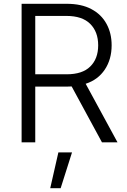

<svg xmlns="http://www.w3.org/2000/svg" viewBox="-20 -749 671 1013"><path d="M462 -701Q515 -673 542 -623Q569 -574 569 -510Q569 -436 533 -382Q497 -328 432 -307L600 2H518L358 -293Q351 -292 332 -292H166V2H94V-729H331Q410 -729 462 -701ZM456 -398Q498 -439 498 -510Q498 -581 456 -623Q414 -665 330 -665H166V-357H331Q415 -357 456 -398ZM360 55 300 244H245L288 55Z"/></svg>

Font: Sinter Normal
Style: Regular
Weight: 350
Foundry: Adobe & rsms
Version: Version 1.000